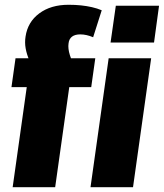

<svg xmlns="http://www.w3.org/2000/svg" viewBox="-20 -784 686 804"><path d="M92 -419H28L45 -540H182L136 -475Q115 -504 103.5 -530Q92 -556 87.5 -581Q83 -606 87 -631Q96 -692 144.5 -728Q193 -764 267 -764Q295 -764 319 -761.5Q343 -759 365 -754Q387 -749 406 -741L370 -628Q356 -634 342.5 -637Q329 -640 316 -640Q294 -640 281.5 -630.5Q269 -621 267 -602Q264 -581 272.5 -553.5Q281 -526 299 -493L201 -540H379L362 -419H270L211 0H33ZM613 -540 537 0H359L435 -540ZM646 -760 625 -606H443L465 -760Z"/></svg>

Font: Pathway Extreme Condensed ExtraBold
Style: Italic
Weight: 800
Width: 3
Italic angle: -8°
Version: Version 1.001;gftools[0.9.26]